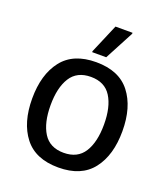

<svg xmlns="http://www.w3.org/2000/svg" viewBox="-132 -794 788 900"><g transform="rotate(20 262.5 -344.0)"><path d="M262.5 12.5Q148.3 12.5 92.9 -58.8Q37.5 -130 37.5 -250Q37.5 -370 92.9 -441.2Q148.3 -512.5 262.5 -512.5Q376.7 -512.5 432.1 -441.2Q487.5 -370 487.5 -250Q487.5 -130 432.1 -58.8Q376.7 12.5 262.5 12.5ZM262.5 -60.8Q331.7 -60.8 363.8 -111.7Q395.8 -162.5 395.8 -250Q395.8 -337.5 363.8 -388.3Q331.7 -439.2 262.5 -439.2Q193.3 -439.2 161.2 -388.3Q129.2 -337.5 129.2 -250Q129.2 -162.5 161.2 -111.7Q193.3 -60.8 262.5 -60.8ZM227.5 -550V-555L289.2 -700H374.2V-695L297.5 -550Z"/></g></svg>

Font: Familjen Grotesk GF
Style: Regular
Weight: 400
Designer: Anders Wikstroem, Jonas Baeckman, Matilda Gysing, Kristian Moeller
Foundry: Familjen STHLM AB
Version: Version 2.000; Beta; Release 4; Build 6